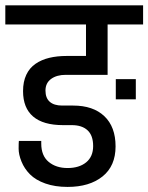

<svg xmlns="http://www.w3.org/2000/svg" viewBox="-32 -701 566 733"><path d="M514.3 -680.7V-607.7H378.8V-415.3H218.9Q184.6 -415.3 163.1 -399.7Q141.6 -384 141.6 -355.3Q141.6 -326.7 158.1 -312.3Q174.6 -298 205.5 -298H247.2Q323.6 -298 366.4 -257.4Q409.2 -216.8 409.2 -142.1Q409.2 -67.3 359.5 -27.4Q309.7 12.6 225.9 12.6Q178.1 12.6 141.2 -0.4Q104.3 -13.5 82.5 -35.4Q60.8 -57.3 50 -84.3Q39.1 -111.2 39.1 -133.1Q39.1 -155.1 40 -162.9H125.5V-152.9Q125.5 -106.4 153.8 -83Q182 -59.5 226.1 -59.5Q270.2 -59.5 296.9 -81.2Q323.6 -103 323.6 -143.4Q323.6 -183.8 302.3 -203.5Q281.1 -223.3 242 -223.3H208.9Q132.9 -223.3 94.5 -256.1Q56 -288.9 56 -353.2Q56 -389.2 68.4 -415.5Q80.8 -441.8 103.6 -457.4Q126.4 -473.1 156.2 -480.2Q185.9 -487.4 223.3 -487.4H296.3V-607.7H-11.7V-680.7ZM410.1 -398.8H486.5V-321.9H410.1Z"/></svg>

Font: Puralecka Narrow
Style: Regular
Weight: 400
Designer: Hector Gatti, Marcela Romero, Pablo Cosgaya and Nicolas Silva
Version: Version 1.004;PS 001.004;hotconv 1.0.70;makeotf.lib2.5.58329